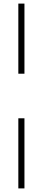

<svg xmlns="http://www.w3.org/2000/svg" viewBox="-20 -828 238 1068"><path d="M82 -418V-808H116V-418ZM82 220V-170H116V220Z"/></svg>

Font: Encode Sans Cnd Th
Style: Regular
Weight: 100
Width: 3
Designer: Multiple Designers
Foundry: Impallari Type
Version: Version 3.002; ttfautohint (v1.8.3) -l 8 -r 50 -G 200 -x 14 